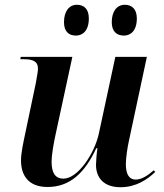

<svg xmlns="http://www.w3.org/2000/svg" viewBox="-20 -774 688 804"><path d="M499 -625C525 -625 553 -643 553 -697C553 -736 532 -754 503 -754C469 -754 448 -726 448 -681C448 -643 468 -625 499 -625ZM298 -625C324 -625 352 -643 352 -697C352 -736 332 -754 302 -754C269 -754 248 -726 248 -681C248 -643 267 -625 298 -625ZM485 10C550 10 598 -23 630 -54L624 -61C599 -39 573 -22 548 -22C521 -22 507 -44 507 -87C507 -111 514 -160 520 -185L595 -536H463L394 -215C376 -131 306 -26 246 -26C209 -26 196 -53 196 -98C196 -124 205 -176 213 -212L283 -536H67L65 -526H79C117 -526 139 -518 139 -486C139 -475 134 -450 130 -426L85 -212C78 -178 68 -135 68 -102C68 -43 96 9 179 9C273 9 335 -50 383 -153H388C385 -135 382 -98 382 -84C382 -33 411 10 485 10Z"/></svg>

Font: Noto Serif Display SemiBold
Style: Italic
Weight: 600
Italic angle: -12°
Designer: Monotype Design Team
Foundry: Monotype Imaging Inc.
Version: Version 2.009